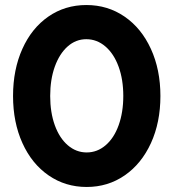

<svg xmlns="http://www.w3.org/2000/svg" viewBox="-20 -732 690 764"><path d="M31.9 -350Q31.9 -455 69 -537.5Q106 -620 172.4 -666Q238.8 -712 323.7 -712Q408.6 -712 475.6 -666Q542.6 -620 580.4 -537.5Q618.3 -455 618.3 -350Q618.3 -245 580.6 -162.5Q542.8 -80 476 -34Q409.3 12 324.8 12Q240.3 12 173.5 -34Q106.7 -80 69.3 -162.5Q31.9 -245 31.9 -350ZM470.6 -350.3Q470.6 -415.6 451.9 -466.8Q433.2 -518.1 399.5 -547Q365.7 -576 323.3 -576Q281.7 -576 249.1 -547.1Q216.6 -518.2 198.1 -466.9Q179.7 -415.5 179.7 -350Q179.7 -284.8 198.1 -233.6Q216.6 -182.5 249.8 -154Q283.1 -125.4 325 -125.4Q366.9 -125.4 400.3 -154Q433.7 -182.5 452.1 -233.7Q470.6 -285 470.6 -350.3Z"/></svg>

Font: Oak Sans Light
Style: Regular
Weight: 400
Designer: Erik Kennedy, Walven
Foundry: Erik Kennedy, Walven
Version: Version 1.100;Glyphs 3.1.2 (3151)